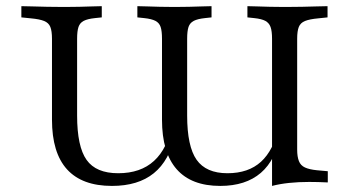

<svg xmlns="http://www.w3.org/2000/svg" viewBox="-20 -591 1131 622"><path d="M342.7 11.3Q246 11.3 197.2 -42.3Q148.4 -96 148.4 -203.2V-465.3Q148.4 -490.3 143.1 -503.6Q137.9 -516.9 123 -523Q108.1 -529 80.6 -531.5L49.2 -534.7V-571Q64.5 -571 86.3 -570.2Q108.1 -569.4 132.7 -569Q157.3 -568.5 180.6 -568.5H188.7H195.2Q216.1 -568.5 237.5 -569Q258.9 -569.4 277.8 -570.2Q296.8 -571 309.7 -571V-534.7L287.1 -532.3Q263.7 -529.8 251.2 -523.4Q238.7 -516.9 234.3 -503.6Q229.8 -490.3 229.8 -465.3V-216.9Q229.8 -116.1 260.5 -73Q291.1 -29.8 362.9 -29.8Q435.5 -29.8 479 -69.8Q522.6 -109.7 537.1 -187.1L546.8 -153.2Q529 -71 478.2 -29.8Q427.4 11.3 342.7 11.3ZM693.5 11.3Q600 11.3 552.4 -42.7Q504.8 -96.8 504.8 -203.2V-465.3Q504.8 -490.3 500.4 -503.6Q496 -516.9 483.5 -523.4Q471 -529.8 447.6 -532.3L425 -534.7V-571Q438.7 -571 457.7 -570.2Q476.6 -569.4 498 -569Q519.4 -568.5 539.5 -568.5H545.2H551.6Q571.8 -568.5 593.1 -569Q614.5 -569.4 633.5 -570.2Q652.4 -571 665.3 -571V-534.7L643.5 -532.3Q620.2 -529.8 607.7 -523.4Q595.2 -516.9 590.7 -503.6Q586.3 -490.3 586.3 -465.3V-216.9Q586.3 -116.9 616.9 -73.4Q647.6 -29.8 716.9 -29.8Q784.7 -29.8 825.4 -66.9Q866.1 -104 883.1 -179L888.7 -157.3Q874.2 -73.4 825 -31Q775.8 11.3 693.5 11.3ZM861.3 0V-465.3Q861.3 -490.3 856.5 -503.6Q851.6 -516.9 839.5 -523.4Q827.4 -529.8 804 -532.3L781.5 -534.7V-571Q795.2 -571 813.7 -570.2Q832.3 -569.4 854 -569Q875.8 -568.5 896 -568.5H901.6H910.5Q933.9 -568.5 958.5 -569Q983.1 -569.4 1004.8 -570.2Q1026.6 -571 1041.1 -571V-534.7L1010.5 -531.5Q983.1 -529 968.1 -523Q953.2 -516.9 948 -503.6Q942.7 -490.3 942.7 -465.3V-106.5Q942.7 -83.1 948.4 -69Q954 -54.8 968.1 -48.4Q982.3 -41.9 1006.5 -39.5L1041.9 -36.3V0Q1025 -0.8 1010.5 -1.2Q996 -1.6 981.5 -1.6Q946.8 -1.6 916.5 1.6Q886.3 4.8 861.3 11.3V-50.8Z"/></svg>

Font: Playfair 9pt
Style: Regular
Weight: 400
Designer: Claus Eggers Sørensen
Foundry: Claus Eggers Sørensen
Version: Version 2.203